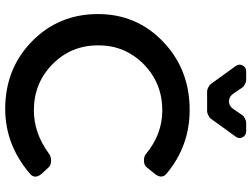

<svg xmlns="http://www.w3.org/2000/svg" viewBox="-134 -826 965 737"><g transform="rotate(90 348.5 -457.5)"><path d="M234 -879Q224 -892 231 -906Q238 -920 255 -920H287Q294 -920 303.5 -915Q313 -910 316 -905L340 -870Q351 -854 369 -854Q387 -854 398 -870L422 -905Q425 -910 434.5 -915Q444 -920 451 -920H483Q500 -920 507 -906Q514 -892 504 -879L436 -785Q433 -780 423.5 -775Q414 -770 408 -770H330Q324 -770 314.5 -775Q305 -780 302 -785ZM402 -703Q541 -703 647 -614Q668 -596 648 -570L622 -538Q614 -528 597 -527.5Q580 -527 570 -536Q495 -598 404 -598Q299 -598 226.5 -526.5Q154 -455 154 -352Q154 -248 226.5 -176.5Q299 -105 404 -105Q491 -105 570 -163Q580 -171 597 -171Q614 -171 623 -161L647 -135Q669 -109 647 -90Q536 5 398 5Q244 5 139 -97.5Q34 -200 34 -351Q34 -500 140.5 -601.5Q247 -703 402 -703Z"/></g></svg>

Font: Trueno
Style: Round
Weight: 400
Designer: Julieta Ulanovsky, Jasper
Foundry: Julieta Ulanovsky, Cannot Into Space Fonts
Version: Version 3.001